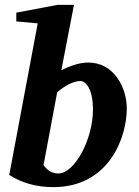

<svg xmlns="http://www.w3.org/2000/svg" viewBox="-20 -757 572 789"><path d="M501 -311C501 -395 450 -500 343 -500C308 -500 268 -487 232 -468L284 -737H216L47 -705V-669L135 -661L18 -38C66 -7 127 12 199 12C428 12 501 -192 501 -311ZM362 -307C362 -183 286 -44 220 -44C189 -44 170 -62 159 -79L215 -378C245 -404 282 -424 310 -424C333 -424 362 -391 362 -307Z"/></svg>

Font: Veleka
Style: Bold Italic
Weight: 700
Italic angle: -12°
Designer: Stefan Peev, Context Ltd, 2016; SIL International, 1997-2014.
Foundry: Stefan Peev, Context Ltd, 2016
Version: Version 5.000